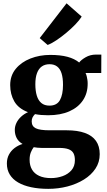

<svg xmlns="http://www.w3.org/2000/svg" viewBox="-20 -902 660 1187"><path d="M278.5 265.5Q220 265.5 172.8 255.5Q125.5 245.5 92 226Q58.5 206.5 40.5 177.2Q22.5 148 22.5 109Q22.5 78 35.2 54Q48 30 70 13.2Q92 -3.5 119.5 -12Q94.5 -26.5 83 -48.8Q71.5 -71 71.5 -99Q71.5 -121 81.5 -142Q91.5 -163 110 -180.2Q128.5 -197.5 153 -208.5Q94 -231 68.5 -275Q43 -319 43 -376Q43 -434.5 77.2 -476.2Q111.5 -518 168 -540.2Q224.5 -562.5 291 -562.5Q353 -562.5 397 -550.8Q441 -539 469.5 -515.5Q481 -531.5 509.5 -548Q538 -564.5 573 -564.5H606.5L606 -450.5H509Q513 -442.5 515.8 -431.8Q518.5 -421 520.2 -409.5Q522 -398 522 -386Q522.5 -326.5 493 -282.2Q463.5 -238 408.8 -213.8Q354 -189.5 277 -189.5Q255 -189.5 234.2 -191.2Q213.5 -193 196.5 -196.5Q186.5 -186.5 181.2 -176Q176 -165.5 176 -151.5Q176 -121.5 201 -109Q226 -96.5 286.5 -96.5H392.5Q459.5 -96.5 505 -80Q550.5 -63.5 573.5 -30.8Q596.5 2 596.5 51Q596.5 101 570.2 140.5Q544 180 498.8 208Q453.5 236 396.8 250.8Q340 265.5 278.5 265.5ZM295.5 199Q333 199 366.8 187Q400.5 175 421.8 150.5Q443 126 443 88.5Q443 61.5 434 45Q425 28.5 403.8 20.5Q382.5 12.5 346 12.5H238Q224.5 12.5 212 11.2Q199.5 10 188.5 8Q178 21.5 170.5 40.5Q163 59.5 163 85.5Q163 121 177.8 146.2Q192.5 171.5 222 185.2Q251.5 199 295.5 199ZM286 -249Q331.5 -249 350.5 -283Q369.5 -317 369.5 -377.5Q369.5 -420.5 360.5 -448.8Q351.5 -477 333 -491Q314.5 -505 286.5 -505Q258 -505 238.5 -491.2Q219 -477.5 208.8 -450Q198.5 -422.5 198.5 -381Q198.5 -340.5 207.5 -310.8Q216.5 -281 235.8 -265Q255 -249 286 -249ZM274 -624.5 225.5 -666.5 391.5 -881.5 485 -799.5Q471.5 -777.5 446 -751Q420.5 -724.5 389.5 -698.8Q358.5 -673 328.5 -653Q298.5 -633 275.5 -624.5Z"/></svg>

Font: Merriweather 36pt ExtraBold
Style: Regular
Weight: 800
Designer: Eben Sorkin
Foundry: Eben Sorkin
Version: Version 2.100